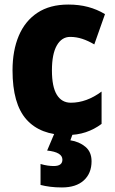

<svg xmlns="http://www.w3.org/2000/svg" viewBox="-20 -583 505 843"><path d="M273 10Q157 10 96 -58.5Q35 -127 35 -274Q35 -361 62.5 -426Q90 -491 144.5 -527Q199 -563 280 -563Q327 -563 366.5 -552.5Q406 -542 441 -521L394 -388Q367 -404 341 -412.5Q315 -421 288 -421Q251 -421 229.5 -383.5Q208 -346 208 -274Q208 -202 229.5 -167Q251 -132 291 -132Q360 -132 426 -181V-39Q394 -15 356.5 -2.5Q319 10 273 10ZM382 125Q382 178 348 209Q314 240 252 240Q224 240 200.5 237Q177 234 158 229V137Q175 142 189.5 144Q204 146 216 146Q254 146 254 118Q254 85 187 78L220 0H301L289 33Q328 39 355 61.5Q382 84 382 125Z"/></svg>

Font: Noto Sans Gujarati UI Condensed Black
Style: Regular
Weight: 900
Width: 3
Designer: Jelle Bosma - Monotype Design Team, Universal Thirst
Foundry: Monotype Imaging Inc.
Version: Version 2.106; ttfautohint (v1.8.4.7-5d5b)